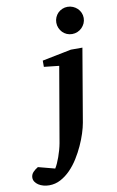

<svg xmlns="http://www.w3.org/2000/svg" viewBox="-233 -795 655 1078"><g transform="rotate(-10 94.5 -255.5)"><path d="M204.1 -84Q199.7 -58.6 189.2 -25.6Q178.7 7.3 162.8 42Q147 76.7 126 110.4Q105 144 79.1 170.4Q53.2 196.8 22.9 212.9Q-7.3 229 -42 229Q-59.6 229 -75.4 224.6Q-91.3 220.2 -103 212.4Q-114.7 204.6 -121.8 194.1Q-128.9 183.6 -128.9 170.9Q-128.9 161.6 -125.7 154.1Q-122.6 146.5 -116.9 140.1Q-111.3 133.8 -104 128.2Q-96.7 122.6 -87.9 117.2L6.8 142.1Q13.7 131.3 20.8 115.7Q27.8 100.1 34.4 81.8Q41 63.5 46.4 43.9Q51.8 24.4 55.2 5.9L128.9 -421.9L43 -431.2V-466.8L209 -500H274.9ZM311 -663.1Q311 -647 304.7 -632.8Q298.3 -618.7 287.6 -607.9Q276.9 -597.2 262.5 -591.1Q248 -585 231.9 -585Q215.8 -585 201.7 -591.1Q187.5 -597.2 177.2 -607.9Q167 -618.7 160.9 -632.8Q154.8 -647 154.8 -663.1Q154.8 -679.2 160.9 -693.4Q167 -707.5 177.2 -717.8Q187.5 -728 201.7 -734.1Q215.8 -740.2 231.9 -740.2Q248 -740.2 262.5 -734.1Q276.9 -728 287.6 -717.8Q298.3 -707.5 304.7 -693.4Q311 -679.2 311 -663.1Z"/></g></svg>

Font: Charis SIL Cyr
Style: Bold Italic
Weight: 700
Italic angle: -11°
Foundry: SIL International
Version: Version 5.000